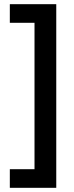

<svg xmlns="http://www.w3.org/2000/svg" viewBox="-20 -738 352 918"><path d="M27 71H145V-629H27V-718H249V160H27Z"/></svg>

Font: Noto Sans Gujarati UI ExtraCondensed SemiBold
Style: Regular
Weight: 600
Width: 2
Designer: Jelle Bosma - Monotype Design Team, Universal Thirst
Foundry: Monotype Imaging Inc.
Version: Version 2.106; ttfautohint (v1.8.4.7-5d5b)